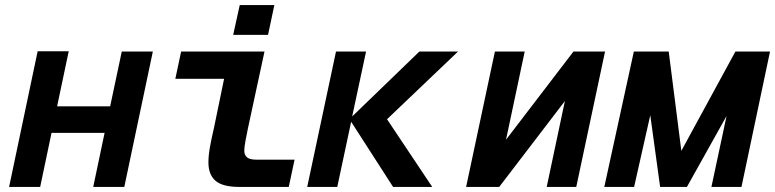

<svg xmlns="http://www.w3.org/2000/svg" viewBox="-20 -740 3068 760"><path d="M16 0 129 -537H252L206 -319H416L462 -536H585L472 0H349L394 -214H184L139 0Z M929 0Q861 0 833 -24.5Q805 -49 805 -97Q805 -125 811.5 -160.5Q818 -196 827 -234L867 -428H674L697 -536H1027L961 -230Q956 -205 951.5 -181.5Q947 -158 947 -143Q947 -126 958 -117Q969 -108 995 -108H1146L1123 0ZM903 -602 929 -720H1066L1041 -602Z M1196 0 1310 -536H1429L1374 -279L1640 -536H1793L1512 -268L1691 0H1536L1370 -258L1315 0Z M1825 0 1939 -536H2057L1983 -187L2250 -536H2375L2261 0H2144L2216 -340L1956 0Z M2372 0 2489 -536H2627L2677 -143L2891 -536H3028L2915 0H2796L2856 -281L2699 0H2593L2554 -284L2490 0Z"/></svg>

Font: Geist Mono
Style: Bold Italic
Weight: 700
Italic angle: -12°
Monospace: yes
Designer: Basement.studio, Andrés Briganti, Mateo Zaragoza
Foundry: Basement.studio, Vercel, Andrés Briganti, Guido Ferreyra, Mateo Zaragoza
Version: Version 1.500; ttfautohint (v1.8.4.7-5d5b)